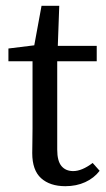

<svg xmlns="http://www.w3.org/2000/svg" viewBox="-20 -631 366 661"><path d="M323 -43Q304 -18 273.5 -4Q243 10 205 10Q152 10 121.5 -17.5Q91 -45 91 -104Q91 -123 91.5 -141.5Q92 -160 92 -189V-420H9V-464L98 -475L123 -611H184L179 -473H313V-420H177V-116Q177 -77 191.5 -59.5Q206 -42 232 -42Q262 -42 299 -70Z"/></svg>

Font: SourceSerifPro
Style: Book
Weight: 400
Designer: Frank Grießhammer
Foundry: Adobe Systems Incorporated
Version: Version 1.014;PS Version 1.0;hotconv 1.0.73;makeotf.lib2.5.5